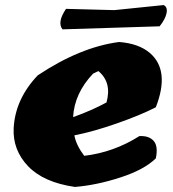

<svg xmlns="http://www.w3.org/2000/svg" viewBox="-20 -739 685 759"><path d="M451 -573Q528 -567 572 -530Q653 -461 596 -315Q536 -284 441.5 -251Q347 -218 274 -204Q281 -165 313 -123Q430 -137 531 -201Q569 -203 587.5 -182Q606 -161 596 -113Q550 -68 456 -37.5Q362 -7 276 0Q152 -18 91 -82Q30 -146 34 -232Q40 -347 129 -441Q297 -553 451 -573ZM369 -458 348 -448Q274 -370 269 -276Q342 -302 401 -334Q423 -413 369 -458ZM611 -635 227 -623Q205 -651 241 -704L432 -699L627 -719Q643 -711 638.5 -687.5Q634 -664 611 -635Z"/></svg>

Font: Tillana ExtraBold
Style: Regular
Weight: 800
Designer: Lipi Raval (Devanagari, Latin), Jonny Pinhorn (Latin)
Foundry: Indian Type Foundry
Version: Version 2.003;PS 1.0;hotconv 1.0.79;makeotf.lib2.5.61930; tt